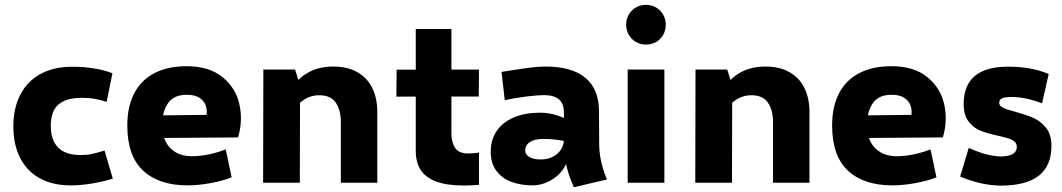

<svg xmlns="http://www.w3.org/2000/svg" viewBox="-20 -768 4463 807"><path d="M277.3 11.2Q201.7 11.2 147.5 -18.6Q93.3 -48.3 64.7 -104.2Q36.1 -160.2 36.1 -236.8Q36.1 -313 65.2 -369.6Q94.2 -426.3 150.1 -457Q206.1 -487.8 284.2 -487.3Q331.1 -487.8 376.2 -480.2Q421.4 -472.7 452.6 -460L428.2 -339.8Q406.2 -347.2 380.4 -352.1Q354.5 -356.9 324.7 -356.9Q277.8 -356.9 248.8 -343.5Q219.7 -330.1 206.5 -304.2Q193.4 -278.3 193.4 -239.3Q193.4 -197.8 208 -170.2Q222.7 -142.6 250.5 -129.4Q278.3 -116.2 318.8 -116.2Q344.7 -116.2 365.2 -120.6Q385.7 -125 419.4 -135.3L454.1 -17.1Q410.6 -3.9 364.3 3.7Q317.9 11.2 277.3 11.2Z M769 11.2Q648.4 11.2 581.8 -50.5Q515.1 -112.3 515.1 -240.7Q515.1 -320.8 544.7 -376.7Q574.2 -432.6 630.1 -461.2Q686 -489.7 764.2 -489.7Q858.9 -489.7 915 -444.1Q971.2 -398.4 986.3 -329.1Q1001.5 -259.8 980.5 -190.4L570.8 -187.5L575.2 -282.2L848.6 -285.2Q851.1 -307.6 843.8 -326.7Q836.4 -345.7 817.1 -357.7Q797.9 -369.6 765.6 -369.6Q711.4 -370.1 686.5 -334.7Q661.6 -299.3 661.6 -240.2Q661.6 -203.1 675.8 -174.1Q689.9 -145 718 -128.2Q746.1 -111.3 786.1 -111.3Q818.8 -111.3 855.5 -118.7Q892.1 -126 928.7 -140.1L953.6 -22.9Q918.9 -8.3 865.7 1.5Q812.5 11.2 769 11.2Z M1412.6 -255.9Q1412.6 -305.2 1391.4 -336.4Q1370.2 -367.7 1321.8 -367.7Q1284.6 -367.7 1253.1 -345.7Q1221.7 -323.7 1201.7 -283.7L1206.5 -397.5Q1266 -488.3 1380.9 -488.3Q1441.6 -488.3 1483.3 -463.9Q1525 -439.5 1545.5 -396.5Q1565.9 -353.5 1565.9 -297.9V0H1412.6ZM1086.9 -475.6H1220.2L1241.2 -409.7L1240.2 0H1085.9Z M1928.7 11.7Q1857.9 11.7 1813.2 -5.1Q1768.6 -22 1748 -54Q1727.5 -85.9 1727.5 -133.3V-646H1877.4V-206.1Q1877.4 -170.4 1892.6 -146.7Q1907.7 -123 1948.7 -123Q1968.3 -123 1993.2 -126.5V8.8Q1961.9 11.7 1928.7 11.7ZM1993.2 -475.6 1992.2 -362.3 1646 -361.8 1647 -475.1Z M2392.1 19Q2350.1 -73.2 2350.1 -160.2V-294.9Q2350.1 -333 2328.9 -350.6Q2307.6 -368.2 2266.1 -368.2Q2240.2 -368.2 2191.7 -362.3Q2143.1 -356.4 2101.6 -346.7L2087.9 -465.8Q2163.1 -478 2203.9 -483.2Q2244.6 -488.3 2272.5 -488.3Q2382.8 -488.3 2439.9 -441.4Q2497.1 -394.5 2497.6 -301.8L2498.5 -161.1Q2499 -88.9 2531.2 -13.7ZM2219.2 11.2Q2168.5 11.2 2128.7 -3.9Q2088.9 -19 2065.7 -50.8Q2042.5 -82.5 2042.5 -129.9Q2042.5 -180.7 2067.9 -217.8Q2093.3 -254.9 2140.4 -274.7Q2187.5 -294.4 2251 -294.4Q2288.1 -294.4 2326.4 -281.5Q2364.7 -268.6 2400.9 -243.2L2402.3 -160.2Q2377 -170.9 2339.6 -177.5Q2302.2 -184.1 2263.2 -184.1Q2227.5 -184.1 2207.3 -170.9Q2187 -157.7 2187.5 -134.3Q2187.5 -118.2 2205.6 -107.9Q2223.6 -97.7 2252 -97.7Q2280.8 -97.7 2303 -108.9Q2325.2 -120.1 2337.6 -139.2Q2350.1 -158.2 2350.1 -180.2L2365.2 -110.4Q2365.2 -80.6 2344 -52.2Q2322.8 -23.9 2288.6 -6.3Q2254.4 11.2 2219.2 11.2Z M2695.3 -580.6Q2672.1 -580.6 2652.9 -591.6Q2633.8 -602.5 2622.8 -621.8Q2611.8 -641.2 2611.8 -664.6Q2611.8 -687.5 2622.8 -706.5Q2633.8 -725.6 2652.9 -736.6Q2672.1 -747.6 2695.3 -747.6Q2718.8 -747.6 2737.6 -736.6Q2756.3 -725.6 2767.3 -706.5Q2778.3 -687.5 2778.3 -664.3Q2778.3 -641.1 2767.6 -621.8Q2756.8 -602.5 2737.9 -591.6Q2719 -580.6 2695.3 -580.6ZM2618.2 -475.6H2772.5V0H2618.2Z M3229 -255.9Q3229 -305.2 3207.8 -336.4Q3186.6 -367.7 3138.2 -367.7Q3101 -367.7 3069.5 -345.7Q3038.1 -323.7 3018.1 -283.7L3022.9 -397.5Q3082.4 -488.3 3197.3 -488.3Q3258 -488.3 3299.7 -463.9Q3341.4 -439.5 3361.9 -396.5Q3382.3 -353.5 3382.3 -297.9V0H3229ZM2903.3 -475.6H3036.6L3057.6 -409.7L3056.6 0H2902.3Z M3731.4 11.2Q3610.8 11.2 3544.2 -50.5Q3477.5 -112.3 3477.5 -240.7Q3477.5 -320.8 3507.1 -376.7Q3536.6 -432.6 3592.5 -461.2Q3648.4 -489.7 3726.6 -489.7Q3821.3 -489.7 3877.4 -444.1Q3933.6 -398.4 3948.7 -329.1Q3963.9 -259.8 3942.9 -190.4L3533.2 -187.5L3537.6 -282.2L3811 -285.2Q3813.5 -307.6 3806.2 -326.7Q3798.8 -345.7 3779.5 -357.7Q3760.3 -369.6 3728 -369.6Q3673.8 -370.1 3648.9 -334.7Q3624 -299.3 3624 -240.2Q3624 -203.1 3638.2 -174.1Q3652.3 -145 3680.4 -128.2Q3708.5 -111.3 3748.5 -111.3Q3781.2 -111.3 3817.9 -118.7Q3854.5 -126 3891.1 -140.1L3916 -22.9Q3881.3 -8.3 3828.1 1.5Q3774.9 11.2 3731.4 11.2Z M4186 12.2Q4145 11.7 4102.5 2.2Q4060.1 -7.3 4015.6 -25.9L4051.8 -146.5Q4091.3 -128.4 4124.8 -119.6Q4158.2 -110.8 4186 -110.4Q4220.2 -110.8 4236.8 -120.6Q4253.4 -130.4 4253.9 -150.4Q4253.9 -164.6 4243.7 -173.1Q4233.4 -181.6 4218.5 -186.3Q4203.6 -190.9 4175.3 -197.3Q4130.9 -207 4101.8 -218.3Q4072.8 -229.5 4051.5 -256.6Q4030.3 -283.7 4030.3 -331.5Q4030.8 -409.7 4077.4 -448.7Q4124 -487.8 4216.8 -487.8Q4315.4 -487.8 4387.7 -457L4359.9 -333.5Q4291 -360.4 4231.4 -360.4Q4204.1 -359.9 4192.4 -355.2Q4180.7 -350.6 4179.7 -336.4Q4179.7 -326.7 4188.2 -320.1Q4196.8 -313.5 4210 -309.1Q4223.1 -304.7 4247.1 -298.3Q4293 -285.6 4323.2 -272.5Q4353.5 -259.3 4376.5 -231Q4399.4 -202.6 4399.4 -155.3Q4399.4 -71.3 4346.2 -29.5Q4293 12.2 4186 12.2Z"/></svg>

Font: DavidDev Light
Style: Regular
Weight: 300
Designer: David.dev
Foundry: David.dev
Version: Version 1.001;FEAKit 1.0